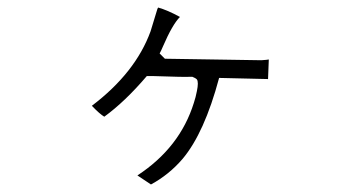

<svg xmlns="http://www.w3.org/2000/svg" viewBox="-20 -525 960 510"><path d="M694 -367 692 -315 563 -318H562Q523 -172 465 -103Q429 -61 381 -35L345 -59Q458 -133 495 -252Q500 -267 503 -283Q508 -307 503 -314Q499 -318 491 -321H484Q473 -320 385 -323Q377 -323 370 -323Q312 -255 257 -215Q245 -222 224 -244Q340 -332 380 -442L398 -501Q399 -503 400 -505Q425 -498 458 -480Q438 -460 413 -402Q408 -390 404 -383L418 -369L674 -365Q690 -366 694 -367Z"/></svg>

Font: cwTeXYen
Style: Medium
Weight: 500
Version: Version 1.17